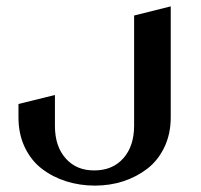

<svg xmlns="http://www.w3.org/2000/svg" viewBox="-20 -394 633 604"><path d="M517.1 -374V-24.9Q517.1 27.3 497.1 69.1Q477.1 110.8 443.4 136.7Q409.7 162.6 367.7 176.3Q325.7 189.9 278.8 189.9Q231.4 189.9 188.7 176.5Q146 163.1 112.1 137.2Q78.1 111.3 58.1 69.6Q38.1 27.8 38.1 -24.9V-66.9L152.8 -95.2V2Q152.8 66.4 186.8 104.5Q220.7 142.6 276.9 142.1Q334 142.1 367.9 104Q401.9 65.9 401.9 1V-345.2Z"/></svg>

Font: Wesal
Style: Regular
Weight: 500
Designer: Ahmed zaza
Foundry: Ahmed zaza
Version: Version 2.01